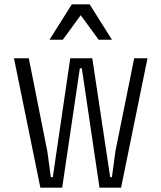

<svg xmlns="http://www.w3.org/2000/svg" viewBox="-20 -860 740 880"><path d="M165 0 44 -593H112L197 -166L213 -48H222L302 -593H403L485 -48H493L509 -167L595 -593H656L535 0H436L355 -547H346L265 0ZM207 -678 309 -840H391L493 -678H432L332 -815H368L268 -678Z"/></svg>

Font: Martian Mono SemiExpanded ExtraLight
Style: Regular
Weight: 250
Monospace: yes
Version: Version 0.930